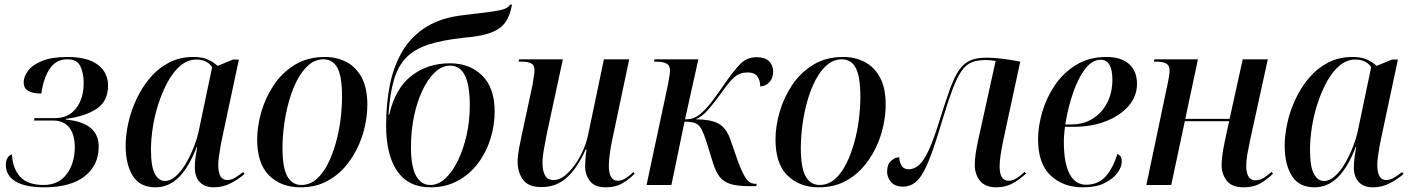

<svg xmlns="http://www.w3.org/2000/svg" viewBox="-20 -789 6026 819"><path d="M168 10Q88 10 46.5 -15Q5 -40 5 -85Q5 -108 14.5 -119Q24 -130 31 -130Q34 -70 66 -35Q98 0 166 0Q230 0 264.5 -46.5Q299 -93 299 -161Q299 -216 275 -245.5Q251 -275 206 -275H125L127 -285H213Q272 -285 304.5 -327Q337 -369 337 -435Q337 -476 323 -506Q309 -536 267 -536Q221 -536 194 -498.5Q167 -461 156 -390Q81 -390 81 -437Q81 -462 99.5 -487Q118 -512 159 -529Q200 -546 269 -546Q354 -546 397.5 -512.5Q441 -479 441 -424Q441 -357 391.5 -324.5Q342 -292 261 -282V-279Q401 -266 401 -164Q401 -84 341 -37Q281 10 168 10Z M643 10Q577 10 546.5 -39Q516 -88 516 -167Q516 -213 527.5 -265Q539 -317 562.5 -367Q586 -417 620.5 -457.5Q655 -498 701 -522Q747 -546 805 -546Q843 -546 867 -535Q891 -524 908 -508L974 -535H999L928 -202Q925 -189 921 -167Q917 -145 914 -123Q911 -101 911 -86Q911 -21 949 -21Q965 -21 981.5 -30.5Q998 -40 1017 -55L1023 -47Q1001 -27 966.5 -8.5Q932 10 892 10Q854 10 832.5 -12Q811 -34 811 -75Q811 -98 814 -118Q817 -138 821 -162H819Q785 -74 742 -32Q699 10 643 10ZM684 -17Q707 -17 730 -37.5Q753 -58 772.5 -91Q792 -124 807 -162.5Q822 -201 829 -236L885 -503Q874 -519 856.5 -527Q839 -535 818 -535Q781 -535 750.5 -509.5Q720 -484 696.5 -441.5Q673 -399 656.5 -348.5Q640 -298 632 -246.5Q624 -195 624 -151Q624 -78 640.5 -47.5Q657 -17 684 -17Z M1262 10Q1179 10 1128 -40.5Q1077 -91 1077 -194Q1077 -250 1094.5 -311Q1112 -372 1147.5 -425.5Q1183 -479 1237.5 -512.5Q1292 -546 1366 -546Q1416 -546 1457 -525Q1498 -504 1522.5 -459Q1547 -414 1547 -342Q1547 -299 1536.5 -250.5Q1526 -202 1503.5 -156Q1481 -110 1447.5 -72.5Q1414 -35 1367.5 -12.5Q1321 10 1262 10ZM1265 0Q1301 0 1329 -24Q1357 -48 1377.5 -88Q1398 -128 1412 -177.5Q1426 -227 1432.5 -278.5Q1439 -330 1439 -376Q1439 -462 1419.5 -499Q1400 -536 1360 -536Q1325 -536 1297 -512Q1269 -488 1248 -448Q1227 -408 1213 -358.5Q1199 -309 1192 -257Q1185 -205 1185 -159Q1185 -72 1206 -36Q1227 0 1265 0Z M1816 10Q1722 10 1674.5 -59Q1627 -128 1627 -254Q1627 -348 1643.5 -429Q1660 -510 1698 -573Q1736 -636 1800.5 -675.5Q1865 -715 1962 -725Q2032 -733 2072 -738.5Q2112 -744 2130.5 -750.5Q2149 -757 2155 -769H2164Q2158 -737 2147 -713Q2136 -689 2115 -672Q2094 -655 2056.5 -644Q2019 -633 1958 -628Q1866 -618 1806.5 -598.5Q1747 -579 1712 -542.5Q1677 -506 1660 -447Q1643 -388 1637 -300L1640 -299Q1666 -412 1735 -465.5Q1804 -519 1899 -519Q1984 -519 2037 -466.5Q2090 -414 2090 -314Q2090 -254 2072 -196.5Q2054 -139 2019 -92.5Q1984 -46 1933 -18Q1882 10 1816 10ZM1815 0Q1850 0 1880 -28Q1910 -56 1933.5 -104.5Q1957 -153 1970.5 -213.5Q1984 -274 1984 -338Q1984 -426 1963 -467.5Q1942 -509 1900 -509Q1865 -509 1835 -480.5Q1805 -452 1782 -403.5Q1759 -355 1746 -293Q1733 -231 1733 -162Q1733 -79 1754.5 -39.5Q1776 0 1815 0Z M2565 10Q2517 10 2496.5 -16.5Q2476 -43 2476 -80Q2476 -93 2477.5 -113.5Q2479 -134 2482 -151H2478Q2444 -74 2399 -32.5Q2354 9 2290 9Q2233 9 2210.5 -23Q2188 -55 2188 -99Q2188 -124 2194 -156Q2200 -188 2206 -215L2251 -424Q2254 -443 2257 -461.5Q2260 -480 2260 -489Q2260 -511 2246 -518.5Q2232 -526 2205 -526H2192L2194 -536H2381L2312 -216Q2306 -187 2300 -152Q2294 -117 2294 -96Q2294 -60 2305 -40.5Q2316 -21 2342 -21Q2366 -21 2389 -39.5Q2412 -58 2432.5 -86.5Q2453 -115 2467.5 -148.5Q2482 -182 2488 -211L2556 -536H2664L2591 -190Q2586 -168 2581.5 -135.5Q2577 -103 2577 -83Q2577 -18 2615 -18Q2632 -18 2648.5 -28.5Q2665 -39 2682 -55L2687 -48Q2666 -26 2636 -8Q2606 10 2565 10Z M3175 5Q3126 5 3096.5 -4Q3067 -13 3050 -34.5Q3033 -56 3021 -95L2993 -186Q2982 -219 2972.5 -237.5Q2963 -256 2947 -263Q2931 -270 2900 -270L2844 0H2738L2829 -427Q2832 -445 2835 -461Q2838 -477 2838 -487Q2838 -510 2823 -518Q2808 -526 2781 -526H2770L2772 -536H2959L2902 -280Q2924 -280 2939.5 -286Q2955 -292 2973 -308Q2994 -326 3017.5 -357Q3041 -388 3070 -430Q3110 -488 3138 -516.5Q3166 -545 3208 -545Q3243 -545 3260.5 -528Q3278 -511 3278 -484Q3278 -457 3263 -439.5Q3248 -422 3223 -420Q3223 -446 3210.5 -463Q3198 -480 3170 -480Q3137 -480 3114.5 -461.5Q3092 -443 3057 -393Q3023 -346 2999 -319Q2975 -292 2948 -280Q3009 -280 3042.5 -263Q3076 -246 3094 -198L3126 -106Q3146 -51 3162 -28Q3178 -5 3202 -5H3208L3206 5Z M3473 10Q3390 10 3339 -40.5Q3288 -91 3288 -194Q3288 -250 3305.5 -311Q3323 -372 3358.5 -425.5Q3394 -479 3448.5 -512.5Q3503 -546 3577 -546Q3627 -546 3668 -525Q3709 -504 3733.5 -459Q3758 -414 3758 -342Q3758 -299 3747.5 -250.5Q3737 -202 3714.5 -156Q3692 -110 3658.5 -72.5Q3625 -35 3578.5 -12.5Q3532 10 3473 10ZM3476 0Q3512 0 3540 -24Q3568 -48 3588.5 -88Q3609 -128 3623 -177.5Q3637 -227 3643.5 -278.5Q3650 -330 3650 -376Q3650 -462 3630.5 -499Q3611 -536 3571 -536Q3536 -536 3508 -512Q3480 -488 3459 -448Q3438 -408 3424 -358.5Q3410 -309 3403 -257Q3396 -205 3396 -159Q3396 -72 3417 -36Q3438 0 3476 0Z M4230 10Q4183 10 4160.5 -17.5Q4138 -45 4138 -86Q4138 -128 4154 -198L4227 -529Q4206 -533 4184 -533Q4149 -533 4124.5 -523Q4100 -513 4081 -485.5Q4062 -458 4042.5 -406Q4023 -354 3998 -271Q3966 -163 3941.5 -102.5Q3917 -42 3891.5 -17.5Q3866 7 3832 7Q3797 7 3780.5 -13Q3764 -33 3764 -57Q3764 -87 3780.5 -102.5Q3797 -118 3816 -118Q3816 -100 3825 -83.5Q3834 -67 3857 -67Q3879 -67 3899.5 -84.5Q3920 -102 3941.5 -148Q3963 -194 3990 -282Q4014 -359 4032.5 -410Q4051 -461 4071 -490Q4091 -519 4118.5 -531Q4146 -543 4187 -543Q4222 -543 4260 -538Q4298 -533 4332 -526L4259 -188Q4253 -159 4248.5 -130Q4244 -101 4244 -79Q4244 -18 4282 -18Q4298 -18 4313.5 -27Q4329 -36 4351 -56L4357 -49Q4334 -27 4302.5 -8.5Q4271 10 4230 10Z M4599 10Q4515 10 4461.5 -40.5Q4408 -91 4408 -195Q4408 -249 4425.5 -310Q4443 -371 4479 -424.5Q4515 -478 4570 -512Q4625 -546 4700 -546Q4762 -546 4796 -516Q4830 -486 4830 -431Q4830 -379 4794.5 -337.5Q4759 -296 4697.5 -272Q4636 -248 4558 -248H4523Q4521 -237 4519.5 -217.5Q4518 -198 4518 -184Q4518 -93 4542.5 -47Q4567 -1 4613 -1Q4665 -1 4697 -37.5Q4729 -74 4746 -132Q4755 -129 4760 -121.5Q4765 -114 4765 -99Q4765 -77 4746.5 -51.5Q4728 -26 4691.5 -8Q4655 10 4599 10ZM4548 -258Q4602 -258 4641.5 -283Q4681 -308 4703 -351Q4725 -394 4725 -449Q4725 -534 4675 -534Q4639 -534 4609.5 -496Q4580 -458 4558 -395Q4536 -332 4524 -258Z M5285 10Q5234 10 5212.5 -18.5Q5191 -47 5191 -85Q5191 -121 5204 -184L5223 -272H5034L4976 0H4870L4962 -438Q4969 -472 4969 -487Q4969 -510 4954.5 -518Q4940 -526 4912 -526H4902L4904 -536H5090L5036 -282H5225L5281 -536H5388L5312 -189Q5305 -156 5300.5 -130Q5296 -104 5296 -81Q5296 -52 5305.5 -36Q5315 -20 5336 -20Q5354 -20 5370 -30Q5386 -40 5404 -56L5410 -48Q5389 -27 5359 -8.5Q5329 10 5285 10Z M5587 10Q5521 10 5490.5 -39Q5460 -88 5460 -167Q5460 -213 5471.5 -265Q5483 -317 5506.5 -367Q5530 -417 5564.5 -457.5Q5599 -498 5645 -522Q5691 -546 5749 -546Q5787 -546 5811 -535Q5835 -524 5852 -508L5918 -535H5943L5872 -202Q5869 -189 5865 -167Q5861 -145 5858 -123Q5855 -101 5855 -86Q5855 -21 5893 -21Q5909 -21 5925.5 -30.5Q5942 -40 5961 -55L5967 -47Q5945 -27 5910.5 -8.5Q5876 10 5836 10Q5798 10 5776.5 -12Q5755 -34 5755 -75Q5755 -98 5758 -118Q5761 -138 5765 -162H5763Q5729 -74 5686 -32Q5643 10 5587 10ZM5628 -17Q5651 -17 5674 -37.5Q5697 -58 5716.5 -91Q5736 -124 5751 -162.5Q5766 -201 5773 -236L5829 -503Q5818 -519 5800.5 -527Q5783 -535 5762 -535Q5725 -535 5694.5 -509.5Q5664 -484 5640.5 -441.5Q5617 -399 5600.5 -348.5Q5584 -298 5576 -246.5Q5568 -195 5568 -151Q5568 -78 5584.5 -47.5Q5601 -17 5628 -17Z"/></svg>

Font: Noto Serif Display SemiCondensed Medium
Style: Italic
Weight: 500
Width: 4
Italic angle: -12°
Designer: Monotype Design Team
Foundry: Monotype Imaging Inc.
Version: Version 2.009